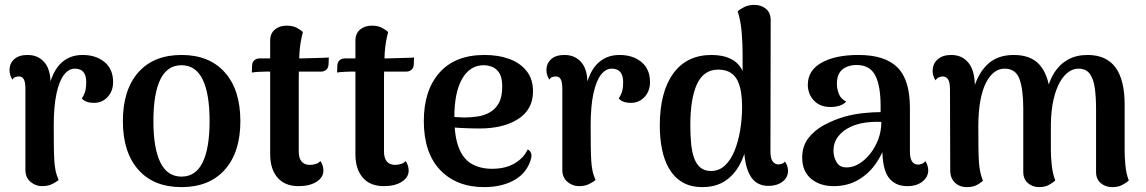

<svg xmlns="http://www.w3.org/2000/svg" viewBox="-20 -752 4690 786"><path d="M152 10Q126 10 105 -7.5Q84 -25 84 -57V-387Q84 -416 77.5 -427.5Q71 -439 58 -439Q52 -439 44 -437Q36 -435 31 -426Q19 -444 19 -465Q19 -492 38 -509.5Q57 -527 93 -527Q137 -527 163 -495.5Q189 -464 187 -399V-358L175 -365Q187 -447 223.5 -487Q260 -527 318 -527Q373 -527 408 -498Q443 -469 443 -416Q443 -380 421.5 -356Q400 -332 368 -331Q331 -330 315 -349Q327 -368 330 -382.5Q333 -397 333 -416Q333 -443 321.5 -457Q310 -471 286 -471Q262 -471 242.5 -446.5Q223 -422 211.5 -370Q200 -318 200 -237Q200 -186 200.5 -151Q201 -116 202.5 -92.5Q204 -69 208 -51Q212 -33 220 -15Q212 -8 194.5 1Q177 10 152 10Z M723 14Q609 14 546 -57.5Q483 -129 483 -256Q483 -384 546 -455.5Q609 -527 723 -527Q837 -527 900.5 -455.5Q964 -384 964 -256Q964 -129 900.5 -57.5Q837 14 723 14ZM723 -29Q781 -29 809.5 -87Q838 -145 838 -256Q838 -369 809.5 -427Q781 -485 723 -485Q665 -485 636.5 -427Q608 -369 608 -256Q608 -145 636.5 -87Q665 -29 723 -29Z M1202 10Q1146 10 1116 -25Q1086 -60 1086 -121V-586Q1086 -615 1105 -631Q1124 -647 1154 -647Q1179 -647 1196 -637.5Q1213 -628 1220 -621Q1209 -580 1206 -537Q1203 -494 1203 -426V-131Q1203 -105 1214.5 -91Q1226 -77 1249 -77Q1260 -77 1273 -81Q1286 -85 1291 -93Q1298 -84 1301 -73.5Q1304 -63 1304 -54Q1304 -26 1276 -8Q1248 10 1202 10ZM1011 -455 1012 -484Q1013 -499 1022 -506Q1031 -513 1044 -513H1217Q1221 -513 1236.5 -513.5Q1252 -514 1271.5 -514.5Q1291 -515 1306.5 -515.5Q1322 -516 1326 -517L1325 -488Q1324 -474 1315.5 -466.5Q1307 -459 1295 -459H1071Q1061 -459 1041 -458Q1021 -457 1011 -455Z M1551 10Q1495 10 1465 -25Q1435 -60 1435 -121V-586Q1435 -615 1454 -631Q1473 -647 1503 -647Q1528 -647 1545 -637.5Q1562 -628 1569 -621Q1558 -580 1555 -537Q1552 -494 1552 -426V-131Q1552 -105 1563.5 -91Q1575 -77 1598 -77Q1609 -77 1622 -81Q1635 -85 1640 -93Q1647 -84 1650 -73.5Q1653 -63 1653 -54Q1653 -26 1625 -8Q1597 10 1551 10ZM1360 -455 1361 -484Q1362 -499 1371 -506Q1380 -513 1393 -513H1566Q1570 -513 1585.5 -513.5Q1601 -514 1620.5 -514.5Q1640 -515 1655.5 -515.5Q1671 -516 1675 -517L1674 -488Q1673 -474 1664.5 -466.5Q1656 -459 1644 -459H1420Q1410 -459 1390 -458Q1370 -457 1360 -455Z M1962 14Q1849 14 1782 -56Q1715 -126 1715 -257Q1715 -382 1779 -454.5Q1843 -527 1964 -527Q2021 -527 2065.5 -510.5Q2110 -494 2136 -461Q2162 -428 2162 -378Q2162 -304 2101.5 -265Q2041 -226 1943 -226Q1902 -226 1859 -228.5Q1816 -231 1768 -243L1771 -281Q1794 -278 1820.5 -275Q1847 -272 1880 -271Q1906 -271 1934 -275Q1962 -279 1985 -292Q2008 -305 2022 -330Q2036 -355 2036 -397Q2036 -433 2025 -451.5Q2014 -470 1996.5 -477.5Q1979 -485 1960 -485Q1904 -485 1872 -429.5Q1840 -374 1840 -272Q1840 -193 1858.5 -146.5Q1877 -100 1912 -80.5Q1947 -61 1994 -61Q2049 -61 2086.5 -83Q2124 -105 2140 -140Q2150 -136 2154.5 -124Q2159 -112 2148 -85Q2129 -37 2079.5 -11.5Q2030 14 1962 14Z M2350 10Q2324 10 2303 -7.5Q2282 -25 2282 -57V-387Q2282 -416 2275.5 -427.5Q2269 -439 2256 -439Q2250 -439 2242 -437Q2234 -435 2229 -426Q2217 -444 2217 -465Q2217 -492 2236 -509.5Q2255 -527 2291 -527Q2335 -527 2361 -495.5Q2387 -464 2385 -399V-358L2373 -365Q2385 -447 2421.5 -487Q2458 -527 2516 -527Q2571 -527 2606 -498Q2641 -469 2641 -416Q2641 -380 2619.5 -356Q2598 -332 2566 -331Q2529 -330 2513 -349Q2525 -368 2528 -382.5Q2531 -397 2531 -416Q2531 -443 2519.5 -457Q2508 -471 2484 -471Q2460 -471 2440.5 -446.5Q2421 -422 2409.5 -370Q2398 -318 2398 -237Q2398 -186 2398.5 -151Q2399 -116 2400.5 -92.5Q2402 -69 2406 -51Q2410 -33 2418 -15Q2410 -8 2392.5 1Q2375 10 2350 10Z M2856 14Q2807 14 2773.5 -6Q2740 -26 2719.5 -61Q2699 -96 2690 -141.5Q2681 -187 2681 -237Q2681 -375 2736 -451Q2791 -527 2893 -527Q2941 -527 2973.5 -510Q3006 -493 3020 -461V-535Q3020 -571 3016.5 -617Q3013 -663 3000 -706Q3008 -713 3025.5 -722.5Q3043 -732 3068 -732Q3096 -732 3115.5 -716Q3135 -700 3135 -670L3134 -131Q3134 -104 3143 -91.5Q3152 -79 3167 -79Q3172 -79 3180.5 -81.5Q3189 -84 3193 -91Q3200 -82 3203 -71.5Q3206 -61 3206 -53Q3206 -25 3183 -8Q3160 9 3126 9Q3074 9 3050 -35Q3026 -79 3026 -155V-216L3047 -213Q3040 -158 3025 -116Q3010 -74 2986 -45Q2962 -16 2930 -1Q2898 14 2856 14ZM2891 -52Q2923 -52 2947 -74Q2971 -96 2986.5 -133.5Q3002 -171 3010 -218.5Q3018 -266 3018 -317Q3018 -345 3014 -372Q3010 -399 3000 -420.5Q2990 -442 2970.5 -454.5Q2951 -467 2920 -467Q2861 -467 2833.5 -408Q2806 -349 2806 -239Q2806 -197 2809.5 -162Q2813 -127 2822.5 -102.5Q2832 -78 2848.5 -65Q2865 -52 2891 -52Z M3694 10Q3645 10 3618.5 -24.5Q3592 -59 3592 -144V-200L3614 -194Q3601 -137 3571 -90.5Q3541 -44 3496 -17Q3451 10 3393 10Q3336 10 3300 -20.5Q3264 -51 3264 -107Q3264 -153 3288.5 -185.5Q3313 -218 3352.5 -239.5Q3392 -261 3436 -274Q3476 -285 3515 -289Q3554 -293 3585 -293V-318Q3585 -401 3563 -443.5Q3541 -486 3486 -486Q3465 -486 3446.5 -478.5Q3428 -471 3417 -454.5Q3406 -438 3406 -409Q3406 -389 3414 -368Q3422 -347 3444 -336Q3433 -324 3416 -319Q3399 -314 3380 -314Q3336 -314 3311.5 -341Q3287 -368 3287 -405Q3287 -464 3343.5 -495.5Q3400 -527 3494 -527Q3603 -527 3654 -476Q3705 -425 3705 -311V-131Q3705 -78 3739 -78Q3745 -78 3754 -81.5Q3763 -85 3768 -93Q3774 -84 3777 -73.5Q3780 -63 3780 -55Q3780 -28 3756.5 -9Q3733 10 3694 10ZM3453 -67Q3475 -68 3499 -83Q3523 -98 3543 -123.5Q3563 -149 3575.5 -182Q3588 -215 3588 -253Q3568 -254 3545 -252.5Q3522 -251 3500.5 -246Q3479 -241 3461 -232Q3430 -218 3411 -193Q3392 -168 3392 -135Q3392 -108 3406 -86Q3420 -64 3453 -67Z M4584 -135Q4584 -111 4587 -76.5Q4590 -42 4601 -13Q4590 -3 4573.5 5.5Q4557 14 4534 14Q4505 14 4486 -2.5Q4467 -19 4467 -48V-307Q4467 -353 4462 -390.5Q4457 -428 4441.5 -449.5Q4426 -471 4395 -471Q4374 -471 4354.5 -457.5Q4335 -444 4319 -416Q4303 -388 4293 -345Q4283 -302 4282 -244V-135Q4282 -111 4285.5 -76.5Q4289 -42 4300 -13Q4289 -3 4273 5.5Q4257 14 4234 14Q4207 14 4188 -2.5Q4169 -19 4169 -48V-307Q4169 -386 4153.5 -428.5Q4138 -471 4092 -471Q4070 -471 4051 -457Q4032 -443 4017 -414.5Q4002 -386 3993.5 -340.5Q3985 -295 3985 -234Q3985 -182 3985.5 -147Q3986 -112 3987.5 -89Q3989 -66 3993 -48Q3997 -30 4004 -12Q3997 -5 3980.5 4.5Q3964 14 3937 14Q3908 14 3889 -4.5Q3870 -23 3870 -54L3869 -386Q3869 -414 3861.5 -426.5Q3854 -439 3839 -439Q3832 -439 3823.5 -435.5Q3815 -432 3810 -423Q3798 -441 3798 -461Q3798 -491 3818.5 -509Q3839 -527 3874 -527Q3919 -527 3945 -494.5Q3971 -462 3971 -396V-351L3962 -371Q3977 -442 4018.5 -484.5Q4060 -527 4130 -527Q4200 -527 4235.5 -487Q4271 -447 4279 -371L4265 -374Q4274 -420 4296 -454.5Q4318 -489 4352 -508Q4386 -527 4432 -527Q4509 -527 4546.5 -476Q4584 -425 4584 -324Z"/></svg>

Font: Arima Thin SemiBold
Style: Regular
Weight: 600
Version: Version 1.100